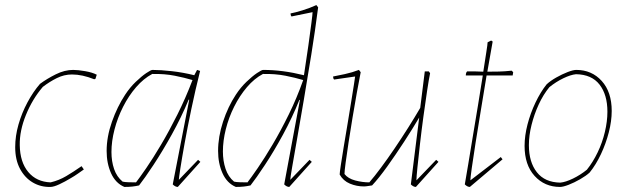

<svg xmlns="http://www.w3.org/2000/svg" viewBox="-20 -732 2476 758"><path d="M179 6Q141 7 109.5 -11.5Q78 -30 59 -65.5Q40 -101 40 -151Q40 -195 53 -240.5Q66 -286 88.5 -328Q111 -370 138 -401Q165 -421 200 -438.5Q235 -456 269 -456Q288 -456 316.5 -451Q345 -446 362 -437L360 -431L357 -421L352 -419Q305 -438 264 -438Q233 -438 204 -423.5Q175 -409 149 -389Q108 -341 82.5 -278.5Q57 -216 58 -159Q59 -92 91.5 -53Q124 -14 180 -12Q213 -20 241 -36.5Q269 -53 302 -76L311 -63Q301 -56 287.5 -46.5Q274 -37 260 -29Q237 -15 214.5 -4.5Q192 6 179 6Z M471 6Q436 -9 418.5 -48Q401 -87 401 -136Q401 -192 422 -251.5Q443 -311 474 -358Q493 -387 516 -409Q539 -431 557.5 -443.5Q576 -456 582 -456Q614 -456 658.5 -451Q703 -446 747 -435L758 -456L770 -452Q751 -376 735.5 -302Q720 -228 709 -167Q698 -106 692 -67Q686 -28 686 -22L762 -101L771 -93L682 6Q672 6 662 -4L727 -338L725 -339Q696 -269 658.5 -201.5Q621 -134 586 -81Q551 -28 529 0Q516 3 502.5 4.5Q489 6 471 6ZM517 -12Q531 -30 557.5 -68.5Q584 -107 616 -161Q648 -215 680.5 -280Q713 -345 740 -416Q710 -425 670 -433Q630 -441 581 -440Q547 -422 517.5 -388Q488 -354 466 -310.5Q444 -267 432 -220.5Q420 -174 420 -132Q420 -95 430.5 -64.5Q441 -34 464 -15Q472 -13 487.5 -12.5Q503 -12 517 -12Z M911 6Q876 -9 858.5 -48Q841 -87 841 -136Q841 -192 860.5 -251.5Q880 -311 911 -358Q930 -387 953 -409Q976 -431 994.5 -443.5Q1013 -456 1019 -456Q1096 -456 1180 -435Q1190 -499 1197.5 -553Q1205 -607 1209.5 -642Q1214 -677 1214 -684L1131 -667Q1127 -671 1127 -679Q1144 -682 1173.5 -691Q1203 -700 1229 -712L1236 -703Q1224 -610 1209 -516.5Q1194 -423 1179.5 -338Q1165 -253 1153 -184.5Q1141 -116 1133.5 -73Q1126 -30 1126 -22L1202 -101L1211 -93L1122 6Q1112 6 1102 -4L1164 -337L1162 -338Q1134 -268 1097.5 -201Q1061 -134 1026 -81Q991 -28 969 0Q956 3 942.5 4.5Q929 6 911 6ZM957 -12Q971 -30 997.5 -68.5Q1024 -107 1056 -161Q1088 -215 1120 -280Q1152 -345 1177 -416Q1147 -425 1107 -433Q1067 -441 1018 -440Q984 -422 955 -388Q926 -354 904.5 -311Q883 -268 871.5 -222Q860 -176 860 -134Q860 -97 870.5 -65.5Q881 -34 904 -15Q912 -13 927.5 -12.5Q943 -12 957 -12Z M1416 4Q1388 4 1361.5 -7Q1335 -18 1321 -43Q1321 -50 1325.5 -80Q1330 -110 1337 -152.5Q1344 -195 1352 -242Q1360 -289 1366.5 -330.5Q1373 -372 1377.5 -399.5Q1382 -427 1382 -430L1299 -418Q1295 -422 1295 -430Q1312 -433 1341.5 -439.5Q1371 -446 1397 -456L1404 -447Q1397 -412 1388.5 -364.5Q1380 -317 1371.5 -266Q1363 -215 1356 -169Q1349 -123 1344.5 -89.5Q1340 -56 1340 -45Q1354 -27 1382.5 -19.5Q1411 -12 1438 -12Q1458 -35 1484 -70Q1510 -105 1537.5 -145.5Q1565 -186 1591.5 -228Q1618 -270 1639 -306L1657 -450H1673L1678 -443Q1673 -419 1666 -372.5Q1659 -326 1651.5 -271Q1644 -216 1638 -163Q1632 -110 1628 -71Q1624 -32 1624 -20L1702 -101L1711 -93L1622 6Q1612 6 1602 -4L1635 -268Q1609 -224 1575.5 -172.5Q1542 -121 1509 -75Q1476 -29 1449 0Q1441 1 1432.5 2.5Q1424 4 1416 4Z M1835 6Q1825 6 1815 -4Q1820 -33 1828.5 -83.5Q1837 -134 1847 -195.5Q1857 -257 1867.5 -319Q1878 -381 1886 -434H1819Q1819 -445 1824 -450Q1842 -450 1858 -450Q1874 -450 1888 -449Q1895 -495 1900 -526.5Q1905 -558 1905 -565L1919 -572L1925 -568Q1916 -516 1904 -449Q1926 -449 1949 -449.5Q1972 -450 2000 -453L2006 -447L2004 -434H1901Q1890 -367 1878.5 -297.5Q1867 -228 1857.5 -168Q1848 -108 1842.5 -68.5Q1837 -29 1837 -20L1957 -112L1964 -103Z M2191 6Q2130 6 2090.5 -37.5Q2051 -81 2051 -156Q2051 -196 2062.5 -240.5Q2074 -285 2094 -327Q2114 -369 2138 -399Q2153 -413 2176 -426Q2199 -439 2221 -447.5Q2243 -456 2255 -456Q2316 -456 2355.5 -412.5Q2395 -369 2395 -294Q2395 -254 2383.5 -209.5Q2372 -165 2352.5 -123.5Q2333 -82 2308 -51Q2294 -38 2270.5 -24.5Q2247 -11 2225 -2.5Q2203 6 2191 6ZM2192 -11Q2213 -13 2242 -27Q2271 -41 2297 -62Q2321 -92 2339.5 -130.5Q2358 -169 2368 -211Q2378 -253 2378 -291Q2378 -358 2347 -398Q2316 -438 2254 -439Q2233 -437 2204 -423Q2175 -409 2149 -388Q2125 -359 2107 -320Q2089 -281 2078.5 -239Q2068 -197 2068 -159Q2068 -92 2099.5 -52Q2131 -12 2192 -11Z"/></svg>

Font: Labrada Thin
Style: Italic
Weight: 100
Italic angle: -7°
Designer: Mercedes Jáuregui
Foundry: Omnibus-Type Team
Version: Version 1.000; ttfautohint (v1.8.4.7-5d5b)